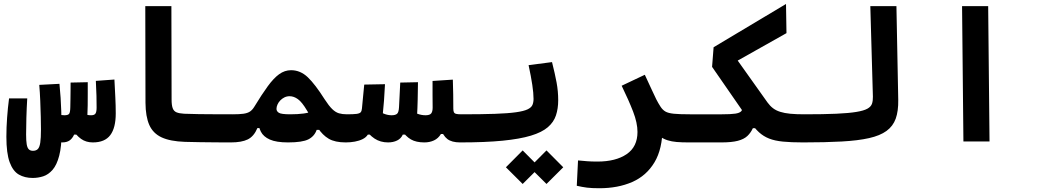

<svg xmlns="http://www.w3.org/2000/svg" viewBox="-20 -725 5313 984"><path d="M147.5 187Q106.9 187 76.7 169.7Q46.4 152.3 29.5 106.4Q12.7 60.5 12.7 -23.9Q12.7 -71.8 16.4 -122.1Q20 -172.4 26.4 -220.7H119.6Q116.7 -173.3 115.2 -121.6Q113.8 -69.8 113.8 -36.1Q113.8 -3.4 116.9 14.9Q120.1 33.2 127.9 40.5Q135.7 47.9 148.9 47.9Q164.6 47.9 173.6 39.1Q182.6 30.3 186.3 6.6Q189.9 -17.1 189.9 -61.5Q189.9 -87.4 189 -126.2Q188 -165 186.3 -208Q184.6 -251 181.2 -290L284.7 -295.4Q292 -221.7 293.9 -157Q295.9 -92.3 295.9 -51.8Q295.9 25.9 283.4 73.2Q271 120.6 249.5 145.3Q228 169.9 201.7 178.5Q175.3 187 147.5 187ZM298.8 4.9Q274.4 4.9 248.8 -4.9Q223.1 -14.6 207.5 -39.1L227.1 -152.3Q247.1 -143.1 272.7 -138.7Q298.3 -134.3 310.5 -134.3Q329.1 -134.3 334.5 -142.1Q339.8 -149.9 340.3 -174.8Q340.8 -196.3 341.1 -217.3Q341.3 -238.3 341.6 -259.5Q341.8 -280.8 341.8 -301.8L429.7 -303.7Q429.7 -274.4 429.7 -244.1Q429.7 -213.9 429.4 -184.8Q429.2 -155.8 427.7 -128.9Q426.3 -97.7 417 -74.2Q407.7 -50.8 398.4 -35.2H359.9Q350.6 -14.6 336.2 -4.9Q321.8 4.9 298.8 4.9ZM455.6 4.9Q420.9 4.9 395.5 -13.2Q370.1 -31.2 344.2 -69.8L367.2 -161.1Q391.1 -148.9 408.9 -141.6Q426.8 -134.3 446.8 -134.3Q463.9 -134.3 469.5 -143.3Q475.1 -152.3 475.1 -173.3Q475.1 -200.7 474.4 -234.1Q473.6 -267.6 471.2 -310.5L566.4 -317.4Q568.8 -268.1 571 -226.8Q573.2 -185.5 573.2 -143.6Q573.2 -69.8 545.2 -32.5Q517.1 4.9 455.6 4.9Z M1166 4.9Q1132.8 4.9 1091.1 4.6Q1049.3 4.4 1006.6 3.7Q963.9 2.9 927.7 2Q852.5 -0.5 808.3 -21Q764.2 -41.5 745.1 -84.7Q726.1 -127.9 725.6 -198.2L724.6 -693.4H858.4L859.4 -215.3Q859.4 -186 865 -170.7Q870.6 -155.3 884.5 -149.4Q898.4 -143.6 923.8 -142.1Q956.5 -140.6 999.8 -140.1Q1043 -139.6 1088.1 -139.4Q1133.3 -139.2 1171.9 -139.2Q1189 -139.2 1197.5 -117.7Q1206.1 -96.2 1206.1 -63.5Q1206.1 -38.6 1196.8 -16.8Q1187.5 4.9 1166 4.9Z M1163.1 4.9Q1149.9 4.9 1143.8 -9.3Q1137.7 -23.4 1137.7 -56.2Q1137.7 -69.8 1141.4 -89.4Q1145 -108.9 1152.8 -124Q1160.6 -139.2 1171.9 -139.2Q1207 -139.2 1227.8 -142.1Q1248.5 -145 1261 -153.3Q1273.4 -161.6 1283.2 -177.7Q1321.8 -241.2 1352.1 -282.7Q1382.3 -324.2 1410.6 -344.7Q1439 -365.2 1471.7 -365.2Q1519.5 -365.2 1557.4 -329.1Q1595.2 -293 1644 -215.8Q1665.5 -182.6 1682.6 -166Q1699.7 -149.4 1717.3 -144.3Q1734.9 -139.2 1757.8 -139.2Q1776.4 -139.2 1785.4 -121.1Q1794.4 -103 1794.4 -65.9Q1794.4 -24.4 1782 -9.8Q1769.5 4.9 1752 4.9Q1696.8 4.9 1664.8 -13.9Q1632.8 -32.7 1608.9 -69.6Q1585 -106.4 1552.7 -159.7Q1527.8 -201.7 1506.8 -216.8Q1485.8 -231.9 1464.4 -231.9Q1449.7 -231.9 1437.5 -225.8Q1425.3 -219.7 1416.3 -210.2Q1407.2 -200.7 1402.1 -189.2Q1397 -177.7 1397 -167Q1397 -154.8 1409.2 -147Q1421.4 -139.2 1467.3 -139.2Q1506.3 -139.2 1536.6 -143.3Q1566.9 -147.5 1602.5 -161.1L1631.3 -59.6H1603Q1591.8 -26.9 1560.8 -11Q1529.8 4.9 1456.1 4.9Q1396 4.9 1363 -9.8Q1330.1 -24.4 1316.9 -50.3Q1303.7 -76.2 1303.7 -109.9L1328.6 -90.8Q1326.2 -85 1323.5 -79.6Q1320.8 -74.2 1317.9 -68.8H1299.3Q1281.2 -25.9 1249.8 -10.5Q1218.3 4.9 1163.1 4.9Z M1968.8 4.9Q1929.7 4.9 1899.9 -14.6Q1870.1 -34.2 1843.3 -73.2L1897 -167Q1927.7 -150.4 1947.5 -142.3Q1967.3 -134.3 1986.8 -134.3Q2005.4 -134.3 2014.4 -141.4Q2023.4 -148.4 2024.9 -174.8Q2026.4 -206.5 2028.1 -238.3Q2029.8 -270 2031.2 -301.8L2122.1 -303.7Q2121.6 -259.8 2120.6 -214.4Q2119.6 -168.9 2117.2 -128.9Q2115.2 -97.7 2105 -74.2Q2094.7 -50.8 2083 -35.2H2044.4Q2035.2 -14.6 2015.1 -4.9Q1995.1 4.9 1968.8 4.9ZM1752 4.9 1757.8 -139.2Q1792 -139.2 1807.9 -141.4Q1823.7 -143.6 1828.9 -150.1Q1834 -156.7 1835 -169.4Q1837.9 -199.7 1840.8 -230.5Q1843.8 -261.2 1846.7 -291.5L1953.1 -293.5Q1951.2 -251.5 1948 -209.2Q1944.8 -167 1940.4 -125Q1937.5 -95.7 1925.8 -73Q1914.1 -50.3 1896.5 -35.2H1865.2Q1856.4 -21 1838.9 -12.2Q1821.3 -3.4 1798.8 0.7Q1776.4 4.9 1752 4.9ZM2154.8 4.9Q2112.8 4.9 2085.9 -10.5Q2059.1 -25.9 2036.6 -60.1L2076.2 -161.1Q2100.1 -148.9 2120.4 -141.6Q2140.6 -134.3 2160.6 -134.3Q2182.6 -134.3 2189.9 -143.8Q2197.3 -153.3 2197.3 -173.3Q2197.3 -200.7 2196.8 -235.6Q2196.3 -270.5 2196.8 -310.1L2300.8 -316.9Q2302.2 -273.9 2302.7 -240.5Q2303.2 -207 2303.2 -168.9Q2303.2 -157.2 2298.8 -134Q2294.4 -110.8 2286.1 -85Q2277.8 -59.1 2265.1 -38.1H2239.7Q2226.1 -15.6 2204.1 -5.4Q2182.1 4.9 2154.8 4.9ZM2337.9 4.9Q2295.4 4.9 2272.7 -12.5Q2250 -29.8 2235.8 -72.3L2303.2 -168.9Q2303.2 -157.2 2305.9 -150.6Q2308.6 -144 2317.1 -141.6Q2325.7 -139.2 2343.8 -139.2Q2362.3 -139.2 2371.3 -124Q2380.4 -108.9 2380.4 -75.7Q2380.4 -34.2 2367.9 -14.6Q2355.5 4.9 2337.9 4.9Z M2337.9 4.9Q2323.7 4.9 2316.7 -13.2Q2309.6 -31.2 2309.6 -75.7Q2309.6 -115.2 2320.6 -127.2Q2331.5 -139.2 2343.8 -139.2Q2448.2 -139.2 2516.4 -141.6Q2584.5 -144 2624.5 -149.7Q2664.6 -155.3 2683.8 -164.6Q2703.1 -173.8 2708.7 -187Q2714.4 -200.2 2714.4 -218.3Q2714.4 -247.6 2708 -290Q2701.7 -332.5 2689 -391.1L2809.1 -406.7Q2824.2 -347.2 2832.5 -302.2Q2840.8 -257.3 2840.8 -211.4Q2840.8 -168.5 2829.3 -133.8Q2817.9 -99.1 2787.6 -73Q2757.3 -46.9 2700.9 -29.8Q2644.5 -12.7 2555.7 -3.9Q2466.8 4.9 2337.9 4.9ZM2780.8 217.8 2694.8 132.3 2780.8 45.9 2866.7 132.3ZM2658.7 217.8 2572.8 132.3 2658.7 45.9 2744.6 132.3Z M3375.5 -72.3Q3375.5 38.1 3334.2 106.9Q3293 175.8 3220 207.8Q3147 239.7 3051.8 239.7Q3012.7 239.7 2988 236.6Q2963.4 233.4 2936 227.1L2942.4 97.2Q2970.2 99.6 2989.7 101.3Q3009.3 103 3042 103Q3135.7 103 3191.4 65.2Q3247.1 27.3 3247.1 -48.8Q3247.1 -95.2 3224.6 -153.3Q3202.1 -211.4 3166 -285.6L3284.7 -341.8Q3307.1 -294.4 3320.3 -264.9Q3333.5 -235.4 3343.5 -215.8Q3353.5 -196.3 3365.2 -178.2Q3376 -161.6 3390.4 -153.3Q3404.8 -145 3433.3 -142.1Q3461.9 -139.2 3515.6 -139.2Q3534.2 -139.2 3543.2 -124Q3552.2 -108.9 3552.2 -75.7Q3552.2 -34.2 3539.8 -14.6Q3527.3 4.9 3509.8 4.9Q3474.1 4.9 3448 2.7Q3421.9 0.5 3401.4 -6.1Q3380.9 -12.7 3362.8 -25.1Q3344.7 -37.6 3324.2 -58.1Z M4095.7 4.9Q4034.2 4.9 3992.4 0.7Q3950.7 -3.4 3921.6 -14.9Q3892.6 -26.4 3869.9 -47.1Q3847.2 -67.9 3823.7 -101.6L3629.4 -382.3L3637.2 -482.9L4008.3 -704.6L4010.7 -555.2L3700.2 -380.4L3723.6 -466.8L3913.6 -199.7Q3926.3 -182.1 3941.7 -170.4Q3957 -158.7 3978.5 -151.9Q4000 -145 4030 -142.1Q4060.1 -139.2 4101.6 -139.2Q4120.1 -139.2 4129.2 -124Q4138.2 -108.9 4138.2 -75.7Q4138.2 -34.2 4125.7 -14.6Q4113.3 4.9 4095.7 4.9ZM3509.8 4.9 3515.6 -139.2H3680.2Q3725.6 -139.2 3748.3 -142.6Q3771 -146 3778.8 -155Q3786.6 -164.1 3787.1 -180.7L3882.8 -166L3869.1 -67.9H3838.4Q3827.6 -44.4 3810.3 -28.1Q3793 -11.7 3761.5 -3.4Q3730 4.9 3676.3 4.9Z M4095.7 4.9Q4081.5 4.9 4074.5 -12.5Q4067.4 -29.8 4067.4 -70.8Q4067.4 -110.4 4077.1 -124.8Q4086.9 -139.2 4101.6 -139.2Q4200.7 -139.2 4265.6 -142.1Q4330.6 -145 4368.9 -151.4Q4407.2 -157.7 4425.5 -168Q4443.8 -178.2 4449 -193.6Q4454.1 -209 4453.6 -229.5L4440.4 -693.4H4574.2L4583.5 -213.4Q4584.5 -155.8 4570.6 -116.9Q4556.6 -78.1 4523.4 -54Q4490.2 -29.8 4433.8 -17.1Q4377.4 -4.4 4293.9 0.2Q4210.4 4.9 4095.7 4.9Z M4917.5 0 4910.6 -693.4H5044.4L5051.3 0Z"/></svg>

Font: Cascadia Mono
Style: Regular
Weight: 400
Monospace: yes
Designer: Aaron Bell
Foundry: Saja Typeworks
Version: Version 2404.023